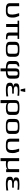

<svg xmlns="http://www.w3.org/2000/svg" viewBox="3069 -3819 958 7136"><g transform="rotate(90 3548.0 -251.0)"><path d="M364 10C462 10 512 4 564 -33C623 -75 633 -154 633 -252C633 -292 628 -328 619 -359C611 -390 595 -432 574 -484H469C504 -377 521 -296 521 -239C521 -171 519 -110 481 -80C450 -55 427 -53 366 -53C299 -53 256 -60 238 -74C219 -87 210 -118 210 -165V-484H98V-166C98 -95 107 -50 157 -22C210 8 267 10 364 10Z M1302 -131V-425H1427V-484H748V-425H871V0H984V-425H1188V-137C1188 -78 1202 -39 1231 -21C1259 -2 1313 7 1392 7C1400 7 1428 6 1437 6V-47H1428C1332 -47 1302 -58 1302 -131Z M2091 -321C2091 -353 2086 -380 2076 -402C2057 -445 2036 -467 1981 -481C1921 -495 1891 -494 1812 -494C1733 -494 1702 -495 1643 -481C1563 -462 1533 -405 1533 -321V-153C1533 -82 1552 -35 1611 -14C1674 10 1716 10 1812 10C1888 10 1923 10 1981 -3C2059 -21 2091 -72 2091 -153ZM1976 -140C1976 -100 1968 -74 1934 -62C1896 -48 1871 -49 1812 -49C1752 -49 1727 -48 1689 -62C1656 -74 1648 -100 1648 -140V-336C1648 -381 1659 -408 1682 -419C1704 -430 1748 -435 1812 -435C1876 -435 1919 -430 1942 -419C1964 -408 1976 -381 1976 -336Z M2522 208H2631V10C2715 9 2762 2 2820 -20C2876 -41 2903 -87 2903 -153V-321C2903 -393 2890 -440 2864 -462C2838 -483 2787 -494 2709 -494C2636 -494 2586 -484 2561 -463C2535 -442 2522 -399 2522 -332V-49C2428 -51 2361 -66 2361 -140V-336C2361 -395 2389 -427 2447 -433V-493C2310 -486 2246 -440 2246 -321V-153C2246 -86 2273 -41 2330 -19C2388 3 2437 9 2522 10ZM2788 -336V-140C2788 -106 2774 -83 2747 -71C2719 -58 2681 -51 2631 -49V-334C2631 -372 2635 -398 2644 -412C2653 -426 2673 -433 2704 -433C2780 -433 2788 -403 2788 -336Z M3174 -131V-162C3174 -220 3256 -224 3329 -224H3460V-286H3350C3276 -286 3194 -291 3194 -350V-380C3194 -415 3244 -432 3344 -432H3364C3423 -432 3481 -428 3539 -420V-485C3476 -491 3411 -494 3345 -494C3285 -494 3238 -492 3205 -487C3128 -477 3080 -454 3080 -385V-346C3080 -298 3139 -274 3194 -267V-265C3102 -254 3056 -223 3056 -174V-124C3056 -63 3088 -26 3145 -10C3205 8 3245 10 3327 10C3391 10 3470 4 3564 -7V-78C3474 -63 3404 -56 3352 -56C3265 -56 3174 -61 3174 -131ZM3364 -540 3400 -710H3265L3301 -540Z M3811 -44C3814 -29 3831 -16 3863 -6C3894 5 3940 10 4001 10C4167 10 4251 -39 4251 -137V-336C4251 -365 4245 -390 4234 -411C4212 -452 4187 -471 4129 -483C4070 -495 4044 -494 3970 -494C3895 -494 3870 -495 3812 -483C3733 -466 3700 -417 3700 -336V208H3812V71C3812 50 3811 -23 3811 -44ZM4136 -149C4136 -108 4124 -82 4100 -71C4075 -60 4032 -54 3971 -54C3911 -54 3868 -60 3843 -73C3818 -86 3806 -111 3806 -149V-339C3806 -380 3818 -406 3843 -418C3867 -429 3910 -435 3972 -435C4034 -435 4076 -429 4100 -418C4124 -406 4136 -380 4136 -339Z M4959 -321C4959 -353 4954 -380 4944 -402C4925 -445 4904 -467 4849 -481C4789 -495 4759 -494 4680 -494C4601 -494 4570 -495 4511 -481C4431 -462 4401 -405 4401 -321V-153C4401 -82 4420 -35 4479 -14C4542 10 4584 10 4680 10C4756 10 4791 10 4849 -3C4927 -21 4959 -72 4959 -153ZM4844 -140C4844 -100 4836 -74 4802 -62C4764 -48 4739 -49 4680 -49C4620 -49 4595 -48 4557 -62C4524 -74 4516 -100 4516 -140V-336C4516 -381 4527 -408 4550 -419C4572 -430 4616 -435 4680 -435C4744 -435 4787 -430 4810 -419C4832 -408 4844 -381 4844 -336Z M5400 10C5498 10 5548 4 5600 -33C5659 -75 5669 -154 5669 -252C5669 -292 5664 -328 5655 -359C5647 -390 5631 -432 5610 -484H5505C5540 -377 5557 -296 5557 -239C5557 -171 5555 -110 5517 -80C5486 -55 5463 -53 5402 -53C5335 -53 5292 -60 5274 -74C5255 -87 5246 -118 5246 -165V-484H5134V-166C5134 -95 5143 -50 5193 -22C5246 8 5303 10 5400 10Z M6378 0V-484H6265V-119C6265 -94 6253 -77 6229 -68C6205 -59 6162 -54 6099 -54C6071 -54 6047 -56 6028 -61C5985 -70 5969 -93 5969 -134V-484H5857V208H5969V2C5997 7 6030 10 6067 10C6187 10 6254 -13 6268 -59V0Z M6668 -131V-162C6668 -220 6750 -224 6823 -224H6954V-286H6844C6770 -286 6688 -291 6688 -350V-380C6688 -415 6738 -432 6838 -432H6858C6917 -432 6975 -428 7033 -420V-485C6970 -491 6905 -494 6839 -494C6779 -494 6732 -492 6699 -487C6622 -477 6574 -454 6574 -385V-346C6574 -298 6633 -274 6688 -267V-265C6596 -254 6550 -223 6550 -174V-124C6550 -63 6582 -26 6639 -10C6699 8 6739 10 6821 10C6885 10 6964 4 7058 -7V-78C6968 -63 6898 -56 6846 -56C6759 -56 6668 -61 6668 -131Z"/></g></svg>

Font: Gamestation Extended
Style: Regular
Weight: 400
Width: 7
Designer: Jonas Hecksher
Foundry: Jonas Hecksher, Playtypeª, e-types AS
Version: Version 1.003